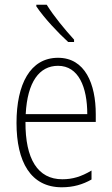

<svg xmlns="http://www.w3.org/2000/svg" viewBox="-20 -784 475 814"><path d="M178 -764H134V-757C166 -709 226 -645 269 -606H294V-616C255 -659 209 -714 178 -764ZM226 -539C108 -539 50 -427 50 -263C50 -98 110 10 242 10C291 10 331 -2 368 -23V-61C324 -35 288 -24 244 -24C140 -24 87 -110 88 -267H386V-300C386 -428 341 -539 226 -539ZM226 -505C313 -505 350 -415 350 -300H89C96 -437 147 -505 226 -505Z"/></svg>

Font: Noto Sans Ethiopic Condensed ExtraLight
Style: Regular
Weight: 200
Width: 3
Designer: Monotype Design Team
Foundry: Monotype Imaging Inc.
Version: Version 2.102